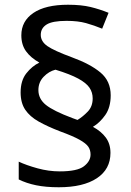

<svg xmlns="http://www.w3.org/2000/svg" viewBox="-20 -785 553 810"><path d="M67 -395Q67 -445 91 -475.5Q115 -506 146 -521Q110 -541 90 -568.5Q70 -596 70 -636Q70 -696 121 -730.5Q172 -765 267 -765Q323 -765 362 -755.5Q401 -746 438 -731L411 -664Q377 -678 343 -687.5Q309 -697 261 -697Q201 -697 176.5 -681.5Q152 -666 152 -638Q152 -610 180 -590.5Q208 -571 284 -543Q361 -515 404 -479Q447 -443 447 -383Q447 -332 424 -299.5Q401 -267 372 -250Q407 -231 426.5 -204.5Q446 -178 446 -140Q446 -71 388.5 -33Q331 5 228 5Q173 5 132 -3.5Q91 -12 59 -28V-103Q91 -88 138 -75Q185 -62 232 -62Q306 -62 334 -83.5Q362 -105 362 -133Q362 -152 352.5 -166Q343 -180 315.5 -195.5Q288 -211 233 -231Q181 -251 143.5 -272Q106 -293 86.5 -322Q67 -351 67 -395ZM142 -405Q142 -368 173.5 -342.5Q205 -317 285 -287L307 -279Q330 -293 350.5 -314.5Q371 -336 371 -370Q371 -395 357.5 -415Q344 -435 310 -453.5Q276 -472 214 -491Q186 -484 164 -461Q142 -438 142 -405Z"/></svg>

Font: Noto Sans Syriac Eastern
Style: Regular
Weight: 400
Designer: Patrick Giasson and the Monotype Design Team
Foundry: Monotype Imaging Inc.
Version: Version 3.001; ttfautohint (v1.8.4.7-5d5b)